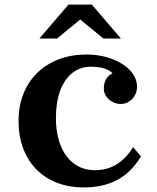

<svg xmlns="http://www.w3.org/2000/svg" viewBox="-20 -798 685 838"><path d="M278.8 -777.8H380.9L507.8 -629.9H431.2L330.1 -712.9L229 -629.9H151.9ZM595.2 -115.2Q553.2 -45.9 492.2 -12.9Q431.2 20 345.2 20Q280.8 20 228.3 -0.5Q175.8 -21 138.4 -59.1Q101.1 -97.2 81.1 -150.6Q61 -204.1 61 -270Q61 -335.4 82.3 -388.7Q103.5 -441.9 142.8 -480.2Q182.1 -518.6 236.8 -539.3Q291.5 -560.1 357.9 -560.1Q403.3 -560.1 443.1 -549.1Q482.9 -538.1 513.4 -518.8Q543.9 -499.5 561 -474.1Q578.1 -448.7 578.1 -419.9Q578.1 -398.9 568.6 -381.8Q559.1 -364.7 543 -354.5Q526.9 -344.2 506.8 -344.2Q487.3 -344.2 470.5 -353.5Q453.6 -362.8 443.4 -377.9Q433.1 -393.1 433.1 -410.2Q433.1 -459 471.2 -478Q458.5 -492.2 433.8 -499.5Q409.2 -506.8 377 -506.8Q330.1 -506.8 295.9 -479.7Q261.7 -452.6 242.9 -402.6Q224.1 -352.5 224.1 -284.2Q224.1 -213.9 244.9 -162.4Q265.6 -110.8 304.2 -83Q342.8 -55.2 395 -55.2Q499 -55.2 561 -155.8Z"/></svg>

Font: BIZ UDPMincho
Style: Bold
Weight: 700
Designer: TypeBank Co., Ltd.
Foundry: Morisawa Inc.
Version: Version 1.06